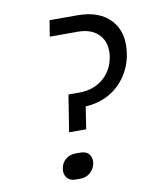

<svg xmlns="http://www.w3.org/2000/svg" viewBox="-82 -800 765 874"><g transform="rotate(-10 300.0 -362.5)"><path d="M205 -212 232 -382H282Q348 -382 392.5 -419.5Q437 -457 447 -519Q456 -581 422.5 -618.5Q389 -656 323 -656H194L206 -730H335Q437 -730 489 -672.5Q541 -615 526 -519Q517 -461 485.5 -415.5Q454 -370 406.5 -344Q359 -318 300 -315L284 -212ZM197 5Q171 5 157.5 -11.5Q144 -28 148 -54Q152 -80 171 -96Q190 -112 216 -112H239Q267 -112 279.5 -96Q292 -80 289 -54Q284 -29 265 -12Q246 5 220 5Z"/></g></svg>

Font: JetBrains Mono NL Light
Style: Italic
Weight: 300
Italic angle: -9°
Designer: Philipp Nurullin, Konstantin Bulenkov
Foundry: JetBrains
Version: Version 2.304; ttfautohint (v1.8.4.7-5d5b)